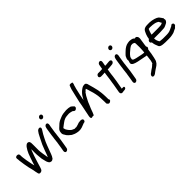

<svg xmlns="http://www.w3.org/2000/svg" viewBox="179 -1853 3241 3241"><g transform="rotate(-45 1800.0 -232.0)"><path d="M109 -443C106 -425 111 -414 112 -404C111 -395 113 -383 114 -372C121 -308 133 -244 145 -183C153 -148 162 -122 168 -88L172 -64C174 -53 175 -44 177 -36C177 -33 179 -31 181 -26C183 -10 183 21 217 21C249 21 270 0 274 -25L276 -26C289 -66 304 -117 318 -163C336 -224 356 -279 377 -336C382 -347 386 -359 392 -371C392 -364 393 -353 393 -344C390 -271 395 -201 403 -138C406 -121 410 -111 412 -97L413 -96C422 -58 428 -11 465 11H472C477 13 482 16 489 16C508 16 522 5 529 -1L530 1C533 -3 536 -8 539 -13C551 -28 559 -46 566 -64L577 -91L581 -103C612 -183 641 -272 679 -342C702 -386 723 -429 750 -467C755 -473 763 -486 765 -500V-504C768 -515 756 -530 737 -530C732 -530 727 -529 721 -525C704 -522 697 -509 692 -505C686 -495 678 -484 670 -473V-472L669 -473C646 -426 618 -379 595 -327C570 -283 555 -225 533 -178V-176C526 -154 519 -134 509 -111L508 -110C504 -99 501 -88 496 -78C491 -91 489 -108 487 -124C486 -126 468 -234 470 -235C465 -286 470 -346 468 -402C467 -432 472 -468 446 -486H445C407 -507 374 -465 363 -451C353 -437 345 -422 337 -410V-409L336 -410C326 -390 318 -373 307 -350C286 -297 269 -244 250 -187L243 -163C241 -155 239 -149 236 -140C228 -175 217 -212 212 -251C207 -281 199 -311 197 -341C194 -364 190 -382 190 -402C189 -423 193 -441 180 -458L179 -457C177 -460 171 -466 159 -467C134 -472 111 -457 109 -443Z M856 -639C852 -617 868 -599 890 -599C910 -599 929 -617 932 -636C936 -658 921 -676 899 -676C879 -676 860 -659 856 -639ZM822 -428C814 -382 808 -335 801 -289C799 -277 798 -265 797 -255L795 -241L791 -216C790 -201 789 -183 786 -168L785 -167C785 -161 784 -154 784 -146L780 -125C776 -94 771 -64 766 -34L755 29C751 49 755 78 783 78C803 78 823 61 827 41L840 -33C845 -64 850 -95 855 -125L857 -141C858 -145 859 -152 859 -158C861 -170 862 -187 864 -198V-199C865 -210 867 -220 868 -233C869 -241 870 -250 872 -259V-260C872 -267 873 -275 874 -285C881 -328 886 -372 894 -415L899 -440C903 -460 903 -494 871 -494C855 -494 846 -483 837 -475C830 -461 825 -444 822 -428Z M944 -222C938 -188 946 -171 960 -151C964 -143 971 -131 977 -122C992 -101 1015 -82 1036 -66C1042 -60 1051 -52 1066 -48C1095 -31 1135 -21 1178 -17H1179C1208 -17 1230 -18 1255 -27C1280 -36 1306 -47 1331 -56L1343 -57C1359 -60 1367 -75 1369 -87C1374 -118 1343 -126 1321 -126C1304 -126 1291 -121 1278 -121H1276C1252 -110 1222 -104 1194 -96C1190 -96 1183 -97 1177 -98H1174C1169 -97 1165 -96 1161 -96C1157 -96 1155 -96 1152 -97C1139 -102 1120 -110 1107 -117C1079 -138 1056 -165 1038 -198C1034 -212 1028 -225 1027 -238L1028 -240C1054 -260 1079 -281 1107 -300C1125 -315 1141 -322 1167 -333C1192 -342 1220 -343 1255 -346H1273C1291 -343 1311 -341 1328 -335C1333 -333 1338 -330 1344 -329C1351 -320 1363 -308 1381 -308H1383C1389 -309 1395 -311 1402 -317C1412 -322 1421 -333 1423 -348C1424 -361 1419 -371 1409 -376C1399 -387 1385 -400 1371 -408L1370 -409C1343 -418 1311 -421 1275 -421H1274C1224 -417 1178 -414 1136 -395C1100 -383 1068 -367 1037 -343C1023 -331 1009 -318 993 -302C973 -284 945 -261 944 -222Z M1474 -76C1472 -67 1473 -58 1472 -49C1472 -44 1472 -41 1477 -35C1480 -21 1496 -20 1510 -29C1516 -28 1521 -28 1526 -28C1531 -28 1537 -27 1544 -31C1559 -62 1570 -91 1581 -124C1583 -127 1583 -128 1585 -134C1588 -138 1589 -145 1591 -150C1598 -168 1608 -190 1618 -213C1634 -260 1663 -307 1685 -352C1697 -370 1710 -390 1720 -404L1721 -407C1722 -406 1721 -405 1723 -405L1727 -406L1729 -412C1731 -413 1733 -414 1734 -414L1735 -416L1738 -421C1742 -424 1745 -427 1749 -429L1750 -430L1751 -432C1756 -436 1761 -439 1765 -441C1772 -425 1777 -404 1784 -382L1787 -370C1793 -347 1799 -327 1807 -304C1811 -289 1814 -272 1818 -256C1832 -200 1832 -131 1834 -63V-45C1835 -37 1829 -12 1847 -2C1857 14 1883 19 1902 1C1924 -9 1921 -35 1911 -45C1911 -45 1910 -47 1909 -48C1910 -52 1910 -56 1910 -61C1911 -91 1908 -129 1907 -160L1903 -206C1901 -231 1897 -253 1893 -276C1880 -336 1864 -395 1847 -453L1842 -474C1838 -485 1832 -496 1821 -504C1805 -513 1779 -508 1764 -505C1752 -501 1741 -495 1728 -486C1695 -465 1666 -435 1643 -403C1628 -377 1616 -357 1602 -333L1619 -424C1630 -473 1641 -524 1652 -567C1657 -582 1662 -595 1665 -613C1671 -628 1680 -647 1682 -670C1677 -676 1669 -682 1654 -681C1644 -686 1618 -684 1612 -673L1608 -663C1606 -657 1603 -650 1600 -641C1600 -641 1598 -638 1597 -633C1594 -626 1591 -614 1587 -605V-604C1568 -531 1542 -410 1529 -356L1520 -304C1517 -285 1512 -266 1509 -247C1505 -224 1500 -204 1496 -184C1493 -172 1491 -160 1489 -149C1486 -138 1485 -129 1483 -118L1479 -100Z M2056 -435C2057 -415 2074 -405 2095 -405H2129C2148 -405 2164 -407 2183 -408C2182 -400 2179 -387 2177 -370C2171 -337 2166 -296 2163 -264C2161 -252 2158 -240 2157 -226L2153 -203L2152 -195C2150 -184 2148 -173 2147 -160L2120 -6C2116 17 2126 43 2153 43C2165 43 2176 41 2188 38C2202 37 2238 41 2248 12V10C2250 0 2247 -13 2233 -13H2195L2222 -165C2223 -175 2225 -187 2227 -199V-200C2227 -207 2229 -216 2231 -226C2233 -239 2235 -253 2237 -266C2238 -277 2240 -294 2242 -313C2245 -329 2246 -345 2249 -360C2252 -380 2255 -399 2257 -410H2283C2309 -414 2331 -414 2359 -417C2380 -417 2406 -430 2411 -456C2415 -477 2394 -494 2372 -491C2368 -491 2361 -491 2355 -490C2336 -490 2311 -484 2292 -484H2270L2283 -558C2287 -579 2281 -604 2255 -604C2236 -604 2215 -587 2211 -567L2196 -482C2180 -481 2162 -479 2146 -479H2094C2072 -476 2059 -456 2056 -438Z M2508 -639C2504 -617 2520 -599 2542 -599C2562 -599 2581 -617 2584 -636C2588 -658 2573 -676 2551 -676C2531 -676 2512 -659 2508 -639ZM2474 -428C2466 -382 2460 -335 2453 -289C2451 -277 2450 -265 2449 -255L2447 -241L2443 -216C2442 -201 2441 -183 2438 -168L2437 -167C2437 -161 2436 -154 2436 -146L2432 -125C2428 -94 2423 -64 2418 -34L2407 29C2403 49 2407 78 2435 78C2455 78 2475 61 2479 41L2492 -33C2497 -64 2502 -95 2507 -125L2509 -141C2510 -145 2511 -152 2511 -158C2513 -170 2514 -187 2516 -198V-199C2517 -210 2519 -220 2520 -233C2521 -241 2522 -250 2524 -259V-260C2524 -267 2525 -275 2526 -285C2533 -328 2538 -372 2546 -415L2551 -440C2555 -460 2555 -494 2523 -494C2507 -494 2498 -483 2489 -475C2482 -461 2477 -444 2474 -428Z M2612 -312C2606 -295 2609 -276 2610 -264C2607 -256 2602 -244 2600 -234C2598 -222 2595 -205 2602 -196C2614 -176 2638 -165 2664 -157L2708 -145C2765 -134 2819 -123 2876 -112L2878 -111C2882 -113 2883 -113 2889 -113C2886 -92 2891 -102 2886 -75V-74C2886 -67 2884 -61 2883 -53V-52C2881 -35 2879 -20 2877 -2C2877 -2 2876 -1 2875 3C2874 10 2873 15 2871 20V22C2869 31 2865 38 2860 53C2859 54 2852 57 2848 59L2846 61C2834 74 2824 83 2809 94C2785 109 2757 128 2733 148L2721 156C2705 170 2690 199 2711 215C2730 228 2754 214 2764 209C2784 192 2808 177 2831 160C2839 156 2849 150 2856 144C2894 121 2933 88 2943 30C2945 25 2947 18 2948 10C2950 5 2950 2 2951 -1L2953 -13C2955 -26 2963 -62 2966 -77C2969 -92 2967 -88 2969 -101L2972 -120C2976 -145 2976 -144 2979 -167C2985 -172 2993 -179 2997 -192C3001 -201 3000 -210 2993 -217L2988 -228C2990 -246 2993 -266 2995 -285L2997 -294C3003 -326 3007 -358 3011 -390C3013 -411 3010 -433 2996 -446C2989 -455 2975 -467 2952 -456C2947 -459 2937 -464 2936 -469C2930 -471 2929 -474 2922 -478H2921C2908 -483 2895 -487 2880 -488C2872 -490 2863 -491 2855 -491H2853C2847 -490 2841 -489 2836 -489H2835C2828 -488 2820 -487 2814 -486C2769 -479 2731 -453 2702 -427C2693 -419 2684 -411 2674 -401C2667 -395 2659 -388 2651 -378C2631 -361 2620 -336 2612 -312ZM2666 -252 2669 -259 2670 -269C2671 -273 2673 -277 2674 -283C2674 -284 2674 -286 2678 -292C2690 -310 2705 -327 2721 -342C2740 -360 2759 -376 2780 -392C2792 -402 2804 -407 2822 -418C2829 -419 2830 -419 2833 -419H2835C2837 -420 2842 -420 2848 -421C2868 -421 2886 -413 2897 -403C2900 -395 2900 -387 2901 -370V-366C2904 -314 2903 -276 2899 -216C2898 -208 2897 -199 2896 -189C2896 -188 2895 -175 2894 -175H2888C2886 -175 2881 -176 2874 -177C2858 -179 2843 -180 2830 -184H2829L2801 -190C2756 -199 2711 -207 2678 -223L2670 -233C2666 -236 2664 -239 2666 -252Z M3083 -245C3079 -222 3094 -212 3106 -206C3110 -160 3123 -125 3139 -90C3150 -57 3191 -51 3227 -48C3255 -46 3284 -43 3317 -45H3356C3384 -45 3407 -47 3432 -52C3461 -57 3482 -62 3508 -78C3522 -84 3539 -92 3554 -99C3558 -105 3563 -110 3568 -116C3576 -120 3590 -131 3593 -146C3596 -165 3590 -176 3577 -182C3560 -194 3542 -179 3534 -169C3513 -159 3491 -147 3469 -138H3468C3439 -123 3403 -119 3360 -119H3320C3293 -117 3272 -120 3247 -122C3232 -123 3216 -125 3209 -129C3205 -136 3200 -146 3197 -153C3193 -166 3187 -172 3185 -184C3183 -199 3179 -213 3181 -228C3185 -227 3190 -227 3192 -227H3326C3354 -228 3381 -229 3409 -231C3437 -231 3457 -243 3475 -251H3476L3477 -252C3493 -261 3515 -267 3529 -292C3542 -312 3538 -328 3533 -339L3535 -349C3533 -356 3532 -362 3526 -366C3522 -373 3517 -381 3511 -388C3505 -398 3496 -409 3487 -420C3478 -426 3470 -432 3459 -438H3458V-439C3408 -462 3334 -478 3254 -471C3236 -470 3217 -469 3198 -460C3178 -451 3163 -433 3154 -413C3139 -387 3130 -358 3121 -327L3116 -301C3114 -295 3113 -289 3112 -279L3101 -275C3093 -268 3085 -257 3083 -245ZM3196 -301C3197 -309 3199 -319 3202 -329C3211 -355 3218 -381 3230 -405C3239 -406 3251 -407 3264 -409C3278 -409 3294 -408 3311 -406H3320C3354 -403 3388 -395 3411 -383C3419 -378 3439 -368 3438 -362C3441 -355 3441 -347 3446 -343C3451 -337 3458 -326 3458 -320C3450 -317 3444 -313 3436 -310C3430 -308 3423 -305 3421 -305H3420C3394 -302 3366 -301 3339 -301Z"/></g></svg>

Font: Scribbler
Style: ExBdIta
Weight: 800
Designer: Mew Too
Foundry: Cannot Into Space Fonts
Version: Version 1.001